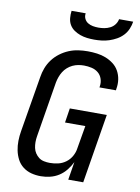

<svg xmlns="http://www.w3.org/2000/svg" viewBox="-102 -1023 804 1099"><g transform="rotate(10 300.0 -473.5)"><path d="M213 8Q184 8 157.5 1Q131 -6 109.5 -22.5Q88 -39 75.5 -63Q63 -87 57.5 -114Q52 -141 52.5 -169.5Q53 -198 58 -227L112 -550Q116 -577 126 -603.5Q136 -630 153.5 -653.5Q171 -677 195 -695Q219 -713 245.5 -724Q272 -735 299.5 -739Q327 -743 355 -743Q382 -743 409 -739.5Q436 -736 460 -726.5Q484 -717 504.5 -701.5Q525 -686 537.5 -663.5Q550 -641 554 -614.5Q558 -588 553 -560L552 -551H456L457 -556Q461 -579 454 -600.5Q447 -622 430.5 -635.5Q414 -649 392 -654Q370 -659 348 -659Q331 -659 314.5 -656Q298 -653 282 -645.5Q266 -638 252.5 -626Q239 -614 230 -599.5Q221 -585 215 -568.5Q209 -552 206 -536L153 -214Q150 -196 150 -179Q150 -162 153.5 -145.5Q157 -129 166 -115.5Q175 -102 187.5 -92.5Q200 -83 217 -79.5Q234 -76 251 -76Q275 -76 299 -81.5Q323 -87 343.5 -102Q364 -117 376.5 -139.5Q389 -162 392 -185L415 -319H297L310 -403H525L459 0H372L389 -105Q377 -80 359 -57.5Q341 -35 317.5 -20Q294 -5 266.5 1.5Q239 8 213 8ZM379 -815Q358 -815 337 -817.5Q316 -820 296.5 -827Q277 -834 260.5 -845.5Q244 -857 234 -874Q224 -891 222 -912.5Q220 -934 223 -955H305Q302 -938 309 -923.5Q316 -909 329 -901Q342 -893 358 -890Q374 -887 391 -887Q408 -887 425 -890Q442 -893 458 -901Q474 -909 485 -923.5Q496 -938 499 -955H581Q578 -934 569 -912.5Q560 -891 544 -874Q528 -857 507.5 -845.5Q487 -834 465.5 -827Q444 -820 422 -817.5Q400 -815 379 -815Z"/></g></svg>

Font: Iosevka Aile Medium Oblique
Style: Regular
Weight: 500
Italic angle: -9°
Designer: Belleve Invis
Foundry: Belleve Invis
Version: Version 31.1.0; ttfautohint (v1.8.4)